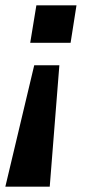

<svg xmlns="http://www.w3.org/2000/svg" viewBox="-38 -518 325 718"><path d="M-18 180 90 -274H184L148 180ZM75 -358 98 -498H248L226 -358Z"/></svg>

Font: Nunito Sans 8pt
Style: Bold Italic
Weight: 700
Italic angle: -9°
Version: Version 3.101;gftools[0.9.27]